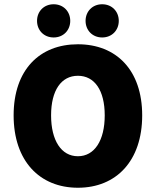

<svg xmlns="http://www.w3.org/2000/svg" viewBox="-20 -870 732 902"><path d="M346 12C526 12 648 -114 648 -328C648 -541 526 -662 346 -662C166 -662 44 -542 44 -328C44 -114 166 12 346 12ZM346 -136C268 -136 220 -210 220 -328C220 -446 268 -514 346 -514C424 -514 472 -446 472 -328C472 -210 424 -136 346 -136ZM232 -694C278 -694 310 -728 310 -772C310 -816 278 -850 232 -850C186 -850 154 -816 154 -772C154 -728 186 -694 232 -694ZM460 -694C506 -694 538 -728 538 -772C538 -816 506 -850 460 -850C414 -850 382 -816 382 -772C382 -728 414 -694 460 -694Z"/></svg>

Font: Source Sans Pro Black
Style: Regular
Weight: 900
Designer: Paul D. Hunt
Foundry: Adobe Systems Incorporated
Version: Version 3.006;hotconv 1.0.111;makeotfexe 2.5.65597